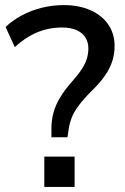

<svg xmlns="http://www.w3.org/2000/svg" viewBox="-20 -734 490 754"><path d="M182 -195V-230Q182 -262 190 -291.5Q198 -321 216 -351Q234 -381 264 -415Q288 -442 301.5 -463Q315 -484 321 -503.5Q327 -523 327 -544Q327 -569 315 -587.5Q303 -606 280 -616Q257 -626 224 -626Q171 -626 125 -606.5Q79 -587 38 -549L2 -628Q29 -654 65.5 -673.5Q102 -693 144 -703.5Q186 -714 230 -714Q290 -714 335 -694Q380 -674 405 -638Q430 -602 430 -553Q430 -522 421 -494Q412 -466 392.5 -437.5Q373 -409 338 -375Q307 -344 288 -318Q269 -292 260.5 -269Q252 -246 249 -222L245 -195ZM154 0V-119H273V0Z"/></svg>

Font: Nunito Sans 12pt ExtraLight 12pt SemiBold
Style: Regular
Weight: 600
Version: Version 3.101;gftools[0.9.27]